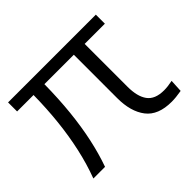

<svg xmlns="http://www.w3.org/2000/svg" viewBox="-117 -656 826 826"><g transform="rotate(-45 296.0 -243.0)"><path d="M509 5Q427 5 390.5 -42.5Q354 -90 354 -172V-436H175Q174 -347 166 -270Q158 -193 143.5 -126Q129 -59 108 0H37Q61 -64 76.5 -134Q92 -204 100 -279.5Q108 -355 109 -436H9V-491H543V-436H420V-175Q420 -146 425.5 -123.5Q431 -101 442.5 -85Q454 -69 473.5 -61Q493 -53 521 -53Q532 -53 544.5 -54.5Q557 -56 572 -59L569 -1Q551 2 536.5 3.5Q522 5 509 5Z"/></g></svg>

Font: Nunito Sans 9pt Light
Style: Regular
Weight: 300
Version: Version 3.101;gftools[0.9.27]